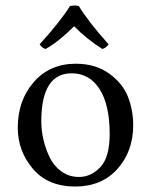

<svg xmlns="http://www.w3.org/2000/svg" viewBox="-20 -682 527 702"><path d="M467 -224Q467 -129 409.5 -64.5Q352 0 255 0Q155 0 100 -65Q45 -130 45 -215Q45 -315 103.5 -382Q162 -449 257 -449Q329 -449 378.5 -413.5Q428 -378 447.5 -329Q467 -280 467 -224ZM242 -414Q131 -414 131 -238Q131 -206 138.5 -173Q146 -140 161 -108Q176 -76 204 -55.5Q232 -35 269 -35Q313 -35 347 -71Q381 -107 381 -192Q381 -299 344 -356.5Q307 -414 242 -414ZM268 -660Q305 -600 377 -520Q367 -506 354 -503Q296 -540 251 -586Q195 -530 147 -503Q134 -506 125 -520Q201 -604 236 -660Q248 -662 253 -662Q258 -662 268 -660Z"/></svg>

Font: Fedorovsk Unicode
Style: Medium
Weight: 500
Designer: Aleksandr Andreev and Nikita Simmons
Version: Version 3.2